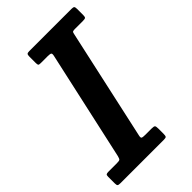

<svg xmlns="http://www.w3.org/2000/svg" viewBox="-266 -831 912 912"><g transform="rotate(-45 190.0 -375.0)"><path d="M-40.5 -18.5V-63Q-40.5 -73.5 -36.8 -76.2Q-33 -79 -23 -79H33.5Q49.5 -79 53.8 -82.2Q58 -85.5 61.5 -99.5L183 -649Q186.5 -663.5 182.5 -667.2Q178.5 -671 161 -671H115Q103.5 -671 101 -674.2Q98.5 -677.5 98.5 -689V-730.5Q98.5 -742.5 101.8 -746.2Q105 -750 117 -750H400Q412 -750 415.5 -746.5Q419 -743 419 -731V-689.5Q419 -677 415 -674Q411 -671 398.5 -671H345Q329.5 -671 327.5 -666.5Q325.5 -662 323 -649.5L202 -99.5Q198.5 -85 203.2 -82Q208 -79 226 -79H268Q283 -79 286.5 -75Q290 -71 290 -56V-21Q290 -8 287 -4Q284 0 271.5 0H-20.5Q-33 0 -36.8 -3.2Q-40.5 -6.5 -40.5 -18.5Z"/></g></svg>

Font: Besley* Narrow Semi
Style: Italic
Weight: 600
Width: 4
Italic angle: -13°
Designer: Owen Earl
Foundry: indestructible type*
Version: Version 3.000; ttfautohint (v1.8.3)